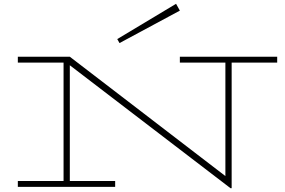

<svg xmlns="http://www.w3.org/2000/svg" viewBox="-20 -985 1501 1012"><path d="M1441 -655H1201V7H1195L348 -641V-31H587V0H74V-31H315V-655H74V-686H348L1168 -57V-655H928V-686H1441ZM610 -758 928 -929 908 -965 598 -779Z"/></svg>

Font: BioRhyme Expanded ExtraLight
Style: Regular
Weight: 275
Width: 7
Designer: Aoife Mooney
Foundry: Aoife Mooney Type
Version: Version 1.000